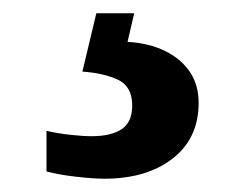

<svg xmlns="http://www.w3.org/2000/svg" viewBox="-20 -29 373 289"><path d="M137 240Q121 240 94.5 237Q68 234 50 229V168Q68 172 86.5 174Q105 176 118 176Q147 176 163 165.5Q179 155 179 130Q179 101 157.5 91Q136 81 104 78.8L125 -9H182L172 34Q205 36 229 48Q253 60 266 79.5Q279 99 279 126Q279 179 240 209.5Q201 240 137 240Z"/></svg>

Font: Noto Serif Gujarati
Style: Regular
Weight: 400
Designer: Universal Thirst, Indian Type Foundry and the Monotype Design Team
Foundry: Monotype Imaging Inc.
Version: Version 2.102